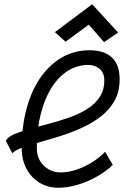

<svg xmlns="http://www.w3.org/2000/svg" viewBox="-20 -868 640 902"><path d="M474 -155 510 -93Q476 -61 432.5 -37Q389 -13 343 0.5Q297 14 254 14Q205 14 166 -9.5Q127 -33 104.5 -75Q82 -117 82 -171Q82 -274 105 -358.5Q128 -443 170.5 -504Q213 -565 271.5 -598.5Q330 -632 401 -632Q468 -632 505 -598.5Q542 -565 542 -495Q542 -437 518 -394.5Q494 -352 454 -321Q414 -290 364.5 -267.5Q315 -245 264 -229Q213 -213 166.5 -200Q120 -187 86 -175Q52 -163 38 -148L7 -207Q19 -226 50 -239Q81 -252 123 -263.5Q165 -275 212.5 -287.5Q260 -300 305.5 -316Q351 -332 388 -355Q425 -378 447.5 -411Q470 -444 470 -490Q470 -526 448 -544.5Q426 -563 395 -563Q343 -563 298.5 -535Q254 -507 221.5 -455Q189 -403 171 -331Q153 -259 153 -172Q153 -121 186 -89.5Q219 -58 265 -58Q300 -58 338 -70.5Q376 -83 411.5 -105Q447 -127 474 -155ZM469 -670 397 -752 288 -672 238 -717 413 -848 535 -715Z"/></svg>

Font: Victor Mono
Style: Italic
Weight: 400
Italic angle: -12°
Monospace: yes
Designer: Rune Bjørnerås
Version: Version 1.561;gftools[0.9.30]